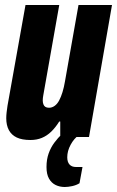

<svg xmlns="http://www.w3.org/2000/svg" viewBox="-20 -548 468 768"><path d="M239 200Q219 200 202.5 192Q186 184 176 166.5Q166 149 166 120Q166 90 174.5 66Q183 42 197.5 22.5Q212 3 228 -12H297L296 -8Q276 6 262.5 31Q249 56 249 81Q249 100 258 110Q267 120 284 120H310L298 185Q285 193 268.5 196.5Q252 200 239 200ZM102 12Q68 12 47 2Q26 -8 15.5 -27.5Q5 -47 5 -75Q5 -86 6.5 -99Q8 -112 10 -125L82 -528H217L153 -166Q152 -161 151.5 -156Q151 -151 151 -146Q151 -138 153.5 -131Q156 -124 161.5 -120.5Q167 -117 176 -117Q188 -117 198.5 -124.5Q209 -132 216.5 -146Q224 -160 230 -179.5Q236 -199 240 -223L294 -528H428L336 0H221V-62H217Q202 -38 185 -21.5Q168 -5 147.5 3.5Q127 12 102 12Z"/></svg>

Font: Archivo ExtraCondensed ExtraBold
Style: Italic
Weight: 800
Width: 2
Italic angle: -10°
Designer: Hector Gatti
Foundry: Omnibus-Type
Version: Version 2.001